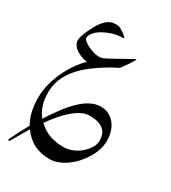

<svg xmlns="http://www.w3.org/2000/svg" viewBox="-220 -540 1030 1155"><g transform="rotate(30 294.5 37.0)"><path d="M541.5 207.5Q541.5 237.8 531.5 269.3Q521.5 300.8 503.7 330.6Q485.8 360.4 462.4 386.5Q439 412.6 411.6 432.1Q384.3 451.7 355 463.1Q325.7 474.6 296.4 474.6Q235.8 474.6 189.5 452.1Q143.1 429.7 105.5 378.9Q81.5 417.5 63.7 449.5Q45.9 481.4 34.7 499Q32.7 502.4 29.8 502Q24.4 502 24.4 495.6Q24.4 492.2 26.9 487.3Q57.1 423.3 93.3 360.4Q73.7 327.6 63.2 284.7Q52.7 241.7 52.7 187Q52.7 136.2 66.7 86.4Q80.6 36.6 101.8 -7.1Q123 -50.8 148.9 -86.2Q174.8 -121.6 198.7 -144.5Q183.1 -146.5 163.8 -152.8Q144.5 -159.2 127 -169.9Q109.4 -180.7 97.9 -195.8Q86.4 -210.9 86.4 -231Q86.4 -242.7 92.5 -262Q98.6 -281.2 108.4 -302.7Q118.2 -324.2 129.9 -345.5Q141.6 -366.7 153.3 -381.3Q166 -397.9 178.7 -407.5Q191.4 -417 202.1 -421.6Q212.9 -426.3 221.4 -427Q230 -427.7 235.8 -427.7Q243.7 -427.7 252.7 -427Q261.7 -426.3 266.6 -422.9Q274.4 -418.9 283.9 -413.1Q293.5 -407.2 301.8 -401.4Q310.1 -395.5 315.4 -390.4Q320.8 -385.3 320.8 -382.8Q320.8 -381.3 320.3 -380.4Q318.8 -377.9 316.9 -377.9Q302.2 -377.9 274.7 -374.3Q247.1 -370.6 207.5 -353Q184.1 -342.8 168.2 -331.5Q152.3 -320.3 142.6 -309.1Q132.8 -297.9 128.2 -287.6Q123.5 -277.3 123.5 -269.5Q123.5 -259.3 137 -248.3Q150.4 -237.3 168.9 -228.3Q187.5 -219.2 207.8 -213.4Q228 -207.5 242.2 -207.5Q246.6 -207.5 257.3 -208.5Q268.1 -209.5 277.3 -213.9Q289.1 -219.7 305.9 -229Q322.8 -238.3 341.6 -248.3Q360.4 -258.3 378.9 -269Q397.5 -279.8 412.4 -287.8Q427.2 -295.9 437 -301.3Q446.8 -306.6 447.3 -306.6Q449.7 -306.6 449.7 -302.7Q449.7 -301.3 445.6 -294.7Q441.4 -288.1 435.3 -278.3Q429.2 -268.6 421.9 -257.8Q414.6 -247.1 407.7 -237.5Q400.9 -228 396 -221.4Q391.1 -214.8 390.6 -213.9Q386.7 -210.4 368.9 -201.9Q351.1 -193.4 329.6 -180.7Q277.8 -150.4 233.6 -116.7Q189.5 -83 157.2 -45.2Q125 -7.3 106.9 36.4Q88.9 80.1 88.9 130.4Q88.9 182.6 102.1 220.5Q115.2 258.3 137.7 285.6Q170.4 234.9 203.1 190.9Q235.8 147 269.3 114.7Q302.7 82.5 337.4 64.5Q372.1 46.4 408.2 46.4Q438 46.4 462.4 58.1Q486.8 69.8 504.4 91.1Q522 112.3 531.7 141.8Q541.5 171.4 541.5 207.5ZM502.9 229Q502.9 207.5 497.1 189.2Q491.2 170.9 476.6 157Q461.9 143.1 437.7 135.3Q413.6 127.4 377 127.4Q348.1 127.4 319.3 142.1Q290.5 156.7 262.5 180.9Q234.4 205.1 207.8 236.8Q181.2 268.6 155.8 304.2Q196.8 342.3 240.7 356.2Q284.7 370.1 331.1 370.1Q363.8 370.1 395 356.9Q426.3 343.8 450 322.8Q473.6 301.8 488.3 277.1Q502.9 252.4 502.9 229Z"/></g></svg>

Font: Accordance
Style: Regular
Weight: 400
Version: Version 1.1 (build May 11, 2018) Miklal Software Solutions, 